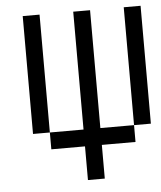

<svg xmlns="http://www.w3.org/2000/svg" viewBox="-48 -542 596 710"><g transform="rotate(-5 250.0 -187.5)"><path d="M250 0Q250 0 250 125H312.5Q312.5 125 312.5 0H437.5V-62.5H312.5V-500H250V-62.5H125V0ZM125 -62.5V-500H62.5V-62.5ZM437.5 -62.5H500V-500H437.5Z"/></g></svg>

Font: Unifont
Style: Regular
Weight: 500
Version: Version 15.1.04